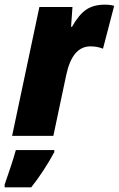

<svg xmlns="http://www.w3.org/2000/svg" viewBox="-55 -583 510 824"><path d="M174 0 229 -260Q255 -384 333 -384Q363 -384 387 -374L435 -558Q417 -563 395 -563Q347 -563 315.5 -542Q284 -521 254 -468H250L256 -553H114L-3 0ZM79 221Q106 187 131.5 148Q157 109 178 70V61H13Q4 94 -10 135.5Q-24 177 -35 209V221Z"/></svg>

Font: Noto Sans Display SemiCondensed Black
Style: Italic
Weight: 900
Width: 4
Designer: Monotype Design team
Foundry: Monotype Imaging Inc.
Version: 1.000